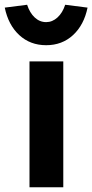

<svg xmlns="http://www.w3.org/2000/svg" viewBox="-58 -787 388 807"><path d="M66 0V-529H208V0ZM136 -597Q69 -597 23 -639.5Q-23 -682 -38 -755L56 -767Q67 -733 88 -713.5Q109 -694 136 -694Q162 -694 183.5 -713.5Q205 -733 216 -767L310 -755Q295 -682 249 -639.5Q203 -597 136 -597Z"/></svg>

Font: Lexend Deca SemiBold
Style: Regular
Weight: 600
Designer: Bonnie Shaver-Troup, Thomas Jockin
Foundry: Lexend
Version: Version 1.008; ttfautohint (v1.8.4.7-5d5b)